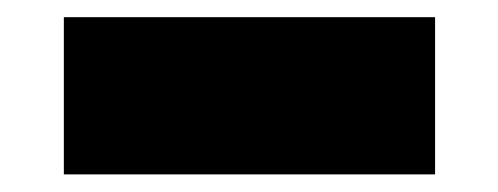

<svg xmlns="http://www.w3.org/2000/svg" viewBox="-20 -394 566 218"><path d="M52.5 -196V-374.5H474V-196Z"/></svg>

Font: Encode Sans SmExp Black
Style: Regular
Weight: 900
Width: 6
Designer: Multiple Designers
Foundry: Impallari Type
Version: Version 3.002; ttfautohint (v1.8.3) -l 8 -r 50 -G 200 -x 14 